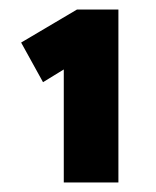

<svg xmlns="http://www.w3.org/2000/svg" viewBox="-20 -817 331 407"><path d="M115.2 -722.8 133.2 -680.8 71.2 -642.8 24.8 -726.8 143.2 -796.8H231V-430.2H173.6H115.2Z"/></svg>

Font: Easer Grotesk Variable
Style: Regular
Weight: 400
Designer: Boardeaser, Bonnie Shaver-Troup, Thomas Jockin
Foundry: Lexend
Version: Version 1.001;Glyphs 3.1.2 (3151)